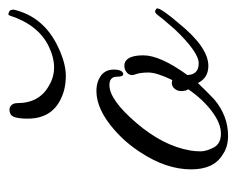

<svg xmlns="http://www.w3.org/2000/svg" viewBox="-73 -468 564 458"><g transform="rotate(-90 209.0 -239.0)"><path d="M247 -110Q265 -147 265 -167Q265 -187 260.5 -198.5Q256 -210 264.5 -218Q273 -226 286 -224Q306 -219 306 -179Q306 -139 259 -74Q260 -47 287 -47Q314 -47 369 -105Q395 -135 401.5 -144Q408 -153 413 -150.5Q418 -148 418 -146Q418 -136 382 -94Q325 -24 281 -24Q252 -24 240 -49Q220 -28 201 -10Q162 23 114 23Q87 23 69 10Q34 -11 34 -65Q34 -124 74 -185Q97 -221 128 -248Q177 -291 221 -291Q232 -291 242 -288Q272 -278 272 -250Q272 -227 260 -227Q255 -229 255 -242Q255 -260 235 -260Q200 -260 145 -196Q90 -132 79 -67Q77 -56 77 -42.5Q77 -29 86 -11.5Q95 6 119.5 6Q144 6 173 -16Q202 -38 225 -72L222 -78Q218 -94 226 -104Q234 -114 247 -110ZM325 -382Q287 -364 257 -364Q227 -364 204 -375Q155 -397 155 -455Q155 -491 166 -496Q177 -501 184.5 -496Q192 -491 192 -480Q192 -427 234 -404Q254 -392 277.5 -392Q301 -392 328 -405Q379 -430 401 -498Q402 -501 404 -501Q406 -501 410.5 -499Q415 -497 415 -488Q398 -416 325 -382Z"/></g></svg>

Font: Allura
Style: Regular
Weight: 400
Designer: Robert E. Leuschke
Foundry: Robert E. Leuschke
Version: Version 1.004